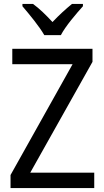

<svg xmlns="http://www.w3.org/2000/svg" viewBox="-20 -964 535 984"><path d="M207 -784H292C315 -829 370 -893 405 -932V-944H349C315 -916 284 -888 249 -851C217 -886 181 -921 149 -944H95V-932C131 -890 182 -828 207 -784ZM463 0V-79H135L454 -647V-714H43V-635H352L34 -67V0Z"/></svg>

Font: Noto Sans Lao UI SemCond
Style: Regular
Weight: 400
Width: 4
Designer: Monotype Design Team
Foundry: Monotype Imaging Inc.
Version: Version 2.000